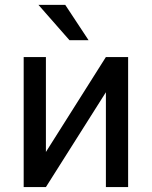

<svg xmlns="http://www.w3.org/2000/svg" viewBox="-20 -760 617 780"><path d="M76.2 0ZM410.2 -528.3H500.5V0H410.2V-385.3L166.5 0H76.2V-528.3H166.5V-142.6ZM339.8 -596.7H262.2L136.2 -740.2H245.1Z"/></svg>

Font: Roboto
Style: Regular
Weight: 400
Designer: Google
Version: Version 2.134; 2016; ttfautohint (v1.6)